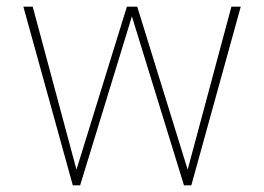

<svg xmlns="http://www.w3.org/2000/svg" viewBox="-20 -555 791 575"><path d="M50 -535H78L209 -47L360 -535H391L542 -47L673 -535H701L553 0H531L375 -506L220 0H198Z"/></svg>

Font: Prompt Thin
Style: Regular
Weight: 250
Designer: Katatrad Team
Foundry: CadsonDemak
Version: Version 1.001